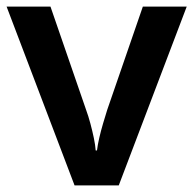

<svg xmlns="http://www.w3.org/2000/svg" viewBox="-20 -562 586 582"><path d="M206 0 0 -542H133L241 -229Q248 -210 254 -187.5Q260 -165 264.5 -143.5Q269 -122 270 -106H274Q276 -123 281 -144.5Q286 -166 292.5 -188Q299 -210 305 -229L413 -542H546L340 0Z"/></svg>

Font: Noto Sans Tangsa SemiBold
Style: Regular
Weight: 600
Version: Version 1.504